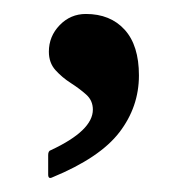

<svg xmlns="http://www.w3.org/2000/svg" viewBox="-20 -667 270 275"><path d="M55 -413Q49 -410 49 -417V-445Q49 -451 53 -452Q83 -466 98 -480.5Q113 -495 113 -510Q113 -523 103.5 -531.5Q94 -540 81.5 -548Q69 -556 59.5 -566.5Q50 -577 50 -593Q50 -615 65.5 -631Q81 -647 103 -647Q138 -647 158.5 -624.5Q179 -602 179 -559Q179 -514 151 -477.5Q123 -441 55 -413Z"/></svg>

Font: Noto Rashi Hebrew
Style: Regular
Weight: 400
Version: Version 1.006